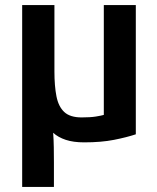

<svg xmlns="http://www.w3.org/2000/svg" viewBox="-20 -549 622 762"><path d="M314 16Q382 16 432.5 6Q483 -4 519 -16V-529H392V-93Q382 -90 360.5 -86.5Q339 -83 304 -83Q258 -83 235 -104.5Q212 -126 204 -167Q196 -208 196 -265V-529H68V193H194V94Q194 66 193.5 36Q193 6 191 -22Q211 -4 241 6Q271 16 314 16Z"/></svg>

Font: Repo DemiBold
Style: Regular
Weight: 600
Designer: Stefan Peev
Foundry: Context Ltd
Version: Version 1.502